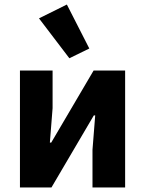

<svg xmlns="http://www.w3.org/2000/svg" viewBox="-20 -827 640 847"><path d="M68 0V-516H212V-350L200 -198H206L236 -249L393 -516H532V0H388V-166L400 -318H394L391 -313L207 0ZM152 -746 275 -807 374 -613 286 -570Z"/></svg>

Font: Lilex
Style: Regular
Weight: 400
Monospace: yes
Designer: Mike Abbink, Paul van der Laan, Pieter van Rosmalen, Mikhael Khrustik
Foundry: Mikhael Khrustik
Version: Version 2.510